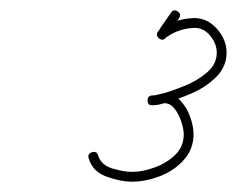

<svg xmlns="http://www.w3.org/2000/svg" viewBox="-20 -598 459 372"><path d="M324 -576Q332 -571 327 -563Q321 -553 314.5 -544Q308 -535 302 -526Q297 -518 289 -523Q281 -529 286 -536Q292 -546 298.5 -555Q305 -564 311 -573Q316 -581 324 -576ZM287 -525Q281 -533 288 -539Q318 -562 356 -563Q382 -563 400.5 -542Q419 -521 419 -496Q419 -469 399 -449Q379 -429 351 -417Q323 -405 301 -399Q295 -397 288.5 -395.5Q282 -394 275 -394Q266 -394 266 -403Q266 -413 275 -413Q281 -413 287 -415Q293 -417 299 -417Q316 -417 329 -403.5Q342 -390 348.5 -371.5Q355 -353 355 -338Q355 -309 336 -288Q317 -267 289.5 -256.5Q262 -246 236 -246Q213 -246 186 -256Q159 -266 152 -291Q149 -300 158 -303Q167 -306 170 -297Q176 -278 198 -271.5Q220 -265 236 -265Q256 -265 279.5 -273.5Q303 -282 319.5 -298Q336 -314 336 -338Q336 -347 331.5 -361.5Q327 -376 318.5 -387Q310 -398 299 -398Q293 -398 287 -396Q281 -394 275 -394Q266 -394 266 -403Q266 -413 275 -413Q280 -413 285.5 -414.5Q291 -416 296 -417Q314 -422 338.5 -432Q363 -442 381.5 -458Q400 -474 400 -496Q400 -513 387.5 -528.5Q375 -544 357 -544Q325 -543 300 -524Q293 -518 287 -525Z"/></svg>

Font: FRB American Cursive Guidelines Extralight
Style: Italic
Weight: 200
Italic angle: -25°
Version: Version 2.0;Modular Font Editor K font №1